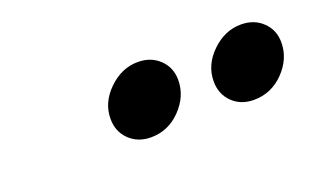

<svg xmlns="http://www.w3.org/2000/svg" viewBox="-34 -816 569 352"><g transform="rotate(-20 250.5 -640.0)"><path d="M418.5 -571.3Q393.1 -571.3 376.7 -587.4Q360.4 -603.5 360.4 -628.4Q360.4 -660.2 385.7 -684.8Q411.1 -709.5 442.9 -709.5Q468.3 -709.5 484.9 -693.6Q501.5 -677.7 501.5 -653.3Q501.5 -621.6 477.1 -596.4Q452.6 -571.3 418.5 -571.3ZM217.8 -571.3Q192.4 -571.3 175.8 -587.4Q159.2 -603.5 159.2 -628.4Q159.2 -660.2 184.6 -684.8Q210 -709.5 241.7 -709.5Q267.1 -709.5 283.7 -693.6Q300.3 -677.7 300.3 -653.3Q300.3 -621.6 275.9 -596.4Q251.5 -571.3 217.8 -571.3Z"/></g></svg>

Font: Elstob 6pt SemiBold
Style: Italic
Weight: 600
Italic angle: -20°
Designer: Peter S. Baker
Version: Version 1.015